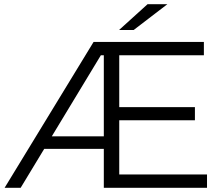

<svg xmlns="http://www.w3.org/2000/svg" viewBox="-20 -901 1073 921"><path d="M2 0 429 -700H502V-636H436L482 -666L79 0ZM169 -187 177 -247H502V-187ZM478 0V-700H958V-636H552V-64H973V0ZM544 -324V-387H915V-324ZM551 -757 688 -881H783L621 -757Z"/></svg>

Font: Montserrat Thin
Style: Regular
Weight: 400
Version: Version 9.000